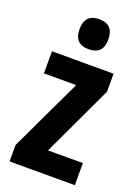

<svg xmlns="http://www.w3.org/2000/svg" viewBox="-145 -826 650 890"><g transform="rotate(20 180.0 -381.0)"><path d="M342 0H20V-81L189 -438H30V-547H334V-458L170 -109H342ZM186 -762Q257 -762 257 -687Q257 -614 186 -614Q115 -614 115 -687Q115 -762 186 -762Z"/></g></svg>

Font: Noto Sans Khmer UI ExtraCondensed
Style: Bold
Weight: 700
Width: 2
Designer: Danh Hong and the Monotype Design Team
Foundry: Monotype Imaging Inc.
Version: Version 2.002; ttfautohint (v1.8.4.7-5d5b)